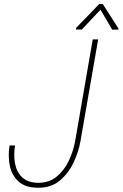

<svg xmlns="http://www.w3.org/2000/svg" viewBox="-20 -902 595 932"><path d="M344.7 -216.8 430.2 -710.9H456.5L370.6 -216.8Q361.3 -163.6 336.4 -111.6Q311.5 -59.6 269.5 -24.9Q227.5 9.8 165.5 9.3Q103.5 9.3 70.6 -20.5Q37.6 -50.3 27.8 -96.9Q18.1 -143.6 26.4 -195.8H53.2Q45.4 -151.4 52.7 -109.6Q60.1 -67.9 87.4 -41.5Q114.7 -15.1 166 -14.6Q219.7 -14.6 256.6 -45.9Q293.5 -77.1 314.9 -123.8Q336.4 -170.4 344.7 -216.8ZM479 -882.3 555.2 -763.2 554.7 -758.3 524.9 -757.8 467.8 -855 377.4 -758.8H348.6L349.6 -766.6L461.4 -882.3Z"/></svg>

Font: Roboto Condensed Thin
Style: Italic
Weight: 250
Italic angle: -12°
Designer: Christian Robertson
Foundry: Google
Version: Version 3.008; 2023